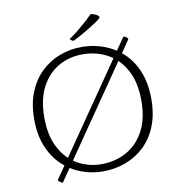

<svg xmlns="http://www.w3.org/2000/svg" viewBox="-100 -1017 1074 1140"><g transform="rotate(-10 437.5 -447.0)"><path d="M435 7Q366 7 302.5 -17Q239 -41 190 -88Q141 -135 112.5 -205Q84 -275 84 -368Q84 -461 112.5 -531Q141 -601 190 -648Q239 -695 302.5 -719Q366 -743 435 -743Q506 -743 570.5 -719Q635 -695 684.5 -648Q734 -601 762 -531Q790 -461 790 -368Q790 -275 762 -205Q734 -135 684.5 -88Q635 -41 570.5 -17Q506 7 435 7ZM433 -37Q515 -37 582.5 -74Q650 -111 690 -184.5Q730 -258 730 -368Q730 -479 690 -552.5Q650 -626 582.5 -662.5Q515 -699 433 -699Q354 -699 289 -662.5Q224 -626 184.5 -552.5Q145 -479 145 -368Q145 -258 184.5 -184.5Q224 -111 289 -74Q354 -37 433 -37ZM190 26Q187 33 180 30Q175 27 171 24Q167 21 163 18Q158 13 162 7L687 -755Q691 -762 698 -759Q702 -757 706.5 -754Q711 -751 714 -748Q719 -743 715 -737ZM378 -797Q372 -800 378 -804Q399 -818 424 -838Q449 -858 473.5 -879.5Q498 -901 517 -921Q522 -926 529 -925Q541 -922 550 -918Q559 -914 566 -908Q571 -903 571.5 -900Q572 -897 568.5 -893Q565 -889 556 -882Q520 -857 476.5 -831Q433 -805 399 -789Q394 -786 387 -790Z"/></g></svg>

Font: Hahmlet ExtraLight
Style: Regular
Weight: 250
Designer: Minjoo Ham & Mark Frömberg
Foundry: hypertype
Version: Version 1.002